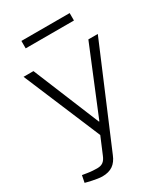

<svg xmlns="http://www.w3.org/2000/svg" viewBox="-214 -771 938 1075"><g transform="rotate(-30 255.0 -233.0)"><path d="M121 209Q108 209 89.5 206Q71 203 47 198L16 190L25 145L56 150Q74 153 91 154Q108 155 118 155Q142 155 156.5 144.5Q171 134 181 109L226 2L17 -495H81L257 -67H260L436 -495H497L231 134Q216 172 189.5 190.5Q163 209 121 209ZM107 -627V-675H419V-627Z"/></g></svg>

Font: REM ExtraLight
Style: Regular
Weight: 250
Designer: Octavio Pardo
Foundry: Ashler Design
Version: Version 1.005;gftools[0.9.28]